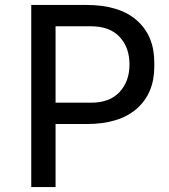

<svg xmlns="http://www.w3.org/2000/svg" viewBox="-20 -754 680 774"><path d="M106 0V-734H329Q461 -734 531.5 -672Q602 -610 602 -502V-486Q602 -378 531.5 -316Q461 -254 329 -254H204V0ZM204 -648V-340H347Q422 -340 462 -383Q502 -426 502 -494Q502 -563 462 -605.5Q422 -648 347 -648Z"/></svg>

Font: Cazoo Sans
Style: Regular
Weight: 400
Designer: Jonathan Barnbrook, Julián Moncada
Foundry: Barnbrook Fonts
Version: Version 2.000;Glyphs 3.3 (3337)